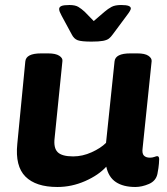

<svg xmlns="http://www.w3.org/2000/svg" viewBox="-20 -738 665 766"><path d="M209 8Q123 8 81.5 -33.5Q40 -75 49 -164L81 -493Q84 -525 144 -525H172Q202 -525 216.5 -515.5Q231 -506 229 -494L198 -188Q193 -148 210 -131Q227 -114 272 -114Q309 -114 345.5 -130.5Q382 -147 403 -168L437 -493Q440 -525 500 -525H528Q558 -525 572 -515.5Q586 -506 585 -494L549 -147Q546 -126 554 -117.5Q562 -109 578 -109Q588 -109 596 -112Q604 -115 607 -115Q615 -115 615 -103Q615 -99 614 -84.5Q613 -70 608 -44Q602 -16 574 -4Q546 8 520 8Q472 8 442.5 -11.5Q413 -31 404 -73Q373 -39 319.5 -15.5Q266 8 209 8ZM463 -718Q484 -718 493 -714.5Q502 -711 502 -704Q502 -697 485 -675L430 -601Q423 -591 415 -584.5Q407 -578 391 -575Q375 -572 345 -572Q305 -572 290 -577.5Q275 -583 266 -601L226 -675Q221 -684 218.5 -690.5Q216 -697 216 -702Q216 -710 225 -714Q234 -718 257 -718Q280 -718 292.5 -710.5Q305 -703 318 -691L354 -654L397 -691Q411 -703 425 -710.5Q439 -718 463 -718Z"/></svg>

Font: Asap Semi Expanded Semi Expanded Regular
Style: Bold Italic
Weight: 700
Width: 6
Italic angle: -6°
Designer: Pablo Cosgaya
Foundry: Omnibus-Type
Version: Version 3.001; ttfautohint (v1.8.4.7-5d5b)